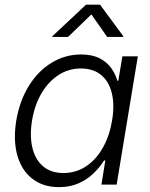

<svg xmlns="http://www.w3.org/2000/svg" viewBox="-20 -771 628 802"><path d="M226.6 10.7Q160.2 10.7 115.2 -24.2Q70.3 -59.1 52.5 -121.6Q34.7 -184.1 47.9 -267.1Q62 -350.1 100.6 -412.4Q139.2 -474.6 195.8 -509Q252.4 -543.5 318.8 -543.5Q364.7 -543.5 395.8 -527.6Q426.8 -511.7 444.6 -486.6Q462.4 -461.4 470.2 -433.6H474.1L491.2 -535.6H555.7L467.3 0H403.8L419.9 -100.6H414.6Q397 -72.3 370.4 -46.6Q343.8 -21 307.9 -5.1Q272 10.7 226.6 10.7ZM245.1 -48.3Q297.4 -48.3 339.4 -76.2Q381.3 -104 409.4 -153.6Q437.5 -203.1 448.2 -267.6Q459 -332 447.3 -381.1Q435.5 -430.2 402.8 -457.5Q370.1 -484.9 317.9 -484.9Q265.6 -484.9 223.4 -457Q181.2 -429.2 152.8 -380.4Q124.5 -331.5 113.8 -267.6Q103.5 -203.6 115.2 -154.1Q127 -104.5 159.9 -76.4Q192.9 -48.3 245.1 -48.3ZM264.2 -616.7H198.2L198.7 -619.6L339.4 -751.5H397.9L495.1 -619.6L494.6 -616.7H427.7L361.8 -710.9Z"/></svg>

Font: Inter 20pt Light
Style: Italic
Weight: 300
Italic angle: -9.3988°
Version: Version 4.001;git-66647c0bb